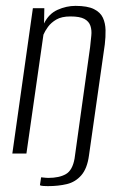

<svg xmlns="http://www.w3.org/2000/svg" viewBox="-20 -523 407 654"><path d="M143 111Q136 111 128 110.5Q120 110 116 108L120 81Q121 81 125.5 81.5Q130 82 135.5 82.5Q141 83 144 83Q182 83 204.5 70Q227 57 234 17L287 -363Q289 -383 291 -401.5Q293 -420 288 -435Q283 -450 267.5 -458.5Q252 -467 220 -467Q190 -467 172 -456.5Q154 -446 143.5 -431.5Q133 -417 128 -405L70 0H22L92 -495H131L130 -443Q146 -476 176 -489.5Q206 -503 237 -503Q278 -503 300 -492Q322 -481 330.5 -462.5Q339 -444 339.5 -420.5Q340 -397 337 -372L283 7Q277 51 257 74Q237 97 208 104Q179 111 143 111Z"/></svg>

Font: Alumni Sans Thin Light
Style: Italic
Weight: 300
Italic angle: -8°
Version: Version 1.016